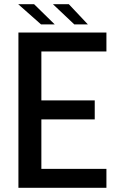

<svg xmlns="http://www.w3.org/2000/svg" viewBox="-20 -892 593 912"><path d="M485.5 -90V0H67.5V-737.5H485.5V-647.5H176.5V-415H430V-325H176.5V-90ZM397.5 -776H333L231.5 -872H307ZM240 -776H175L66.5 -872H142Z"/></svg>

Font: Epilogue Medium
Style: Regular
Weight: 500
Designer: Tyler Finck
Foundry: Etcetera Type Co
Version: Version 2.111; ttfautohint (v1.8.3)